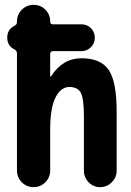

<svg xmlns="http://www.w3.org/2000/svg" viewBox="-20 -770 540 790"><path d="M315.4 -530.3Q394.5 -530.3 427.2 -482.4Q460 -434.6 460 -309.6V-68.4Q460 -40 439.9 -20Q419.9 0 392.1 0Q364.3 0 344.7 -20Q325.2 -40 325.2 -68.4V-290Q325.2 -364.3 312.5 -388.2Q299.8 -412.1 265.1 -412.1Q230.5 -412.1 208.5 -369.1Q186.5 -326.2 186.5 -237.3V-69.3Q186.5 -40 166.5 -20Q146.5 0 118.2 0Q89.8 0 69.8 -20Q49.8 -40 49.8 -69.3V-550.8Q49.8 -560.5 40 -566.4Q9.8 -581.1 9.8 -615.2Q9.8 -649.4 40 -664.1Q49.8 -668.9 49.8 -678.7V-681.6Q49.8 -710 69.8 -730Q89.8 -750 118.2 -750Q147.5 -750 167 -730Q186.5 -710 186.5 -681.6Q186.5 -669.9 198.2 -669.9H315.4Q338.9 -669.9 354.5 -653.8Q370.1 -637.7 370.1 -614.7Q370.1 -591.8 354 -575.7Q337.9 -559.6 315.4 -559.6H198.2Q187.5 -559.6 186.5 -548.8V-456.1Q186.5 -455.1 188.5 -455.1Q190.4 -455.1 190.4 -456.1Q237.3 -530.3 315.4 -530.3Z"/></svg>

Font: Rounded-X Mgen+ 2m bold
Style: Bold
Weight: 700
Designer: [Source Han Sans]
Ryoko NISHIZUKA  (kana & ideographs); Paul D. Hunt (Latin, Greek & Cyrillic); Wenlong ZHANG  (bopomofo
Version: Version 1.059.20150602